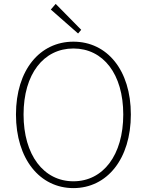

<svg xmlns="http://www.w3.org/2000/svg" viewBox="-20 -953 754 986"><path d="M357 13C529 13 652 -136 652 -365C652 -594 529 -739 357 -739C185 -739 62 -594 62 -365C62 -136 185 13 357 13ZM357 -22C204 -22 101 -157 101 -365C101 -573 204 -704 357 -704C510 -704 613 -573 613 -365C613 -157 510 -22 357 -22ZM381 -781 397 -800 266 -933 241 -904Z"/></svg>

Font: Noto Sans JP Thin
Style: Regular
Weight: 100
Designer: Ryoko NISHIZUKA 西塚涼子 (kana, bopomofo & ideographs); Paul D. Hunt (Latin, Greek & Cyrillic); Sandoll Communications 산돌커뮤니
Foundry: Adobe
Version: Version 2.004;hotconv 1.0.118;makeotfexe 2.5.65603